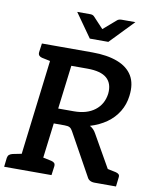

<svg xmlns="http://www.w3.org/2000/svg" viewBox="-102 -1006 880 1082"><g transform="rotate(10 338.0 -465.5)"><path d="M71 0 159 -721H375Q460 -721 519 -698.5Q578 -676 605 -631Q632 -586 623 -516Q617 -466 592 -425Q567 -384 526.5 -355.5Q486 -327 433 -311Q444 -305 453 -296Q462 -287 469 -274L625 0H515Q482 0 471 -25L338 -265Q331 -278 321.5 -283.5Q312 -289 292 -289H230L194 0ZM240 -376H330Q404 -376 449.5 -411Q495 -446 503 -507Q509 -565 475 -595.5Q441 -626 363 -626H271ZM537 0 498 -105 562 -92ZM-3 0 3 -52Q5 -64 12 -70Q19 -76 31 -79L96 -92L97 0ZM186 -721 162 -629 100 -642Q89 -645 83.5 -651.5Q78 -658 79 -670L86 -721ZM168 0 191 -92 253 -79Q265 -76 270.5 -70Q276 -64 275 -52L268 0ZM537 0 560 -92 622 -79Q634 -76 639.5 -70Q645 -64 643 -52L637 0ZM584 -931 453 -795H347L251 -931H326Q340 -931 348 -923L407 -860L480 -923Q484 -927 491 -929Q498 -931 505 -931Z"/></g></svg>

Font: Aleo SemiBold
Style: Italic
Weight: 600
Italic angle: -7°
Designer: Alessio Laiso
Foundry: Alessio Laiso
Version: Version 2.001;gftools[0.9.29]